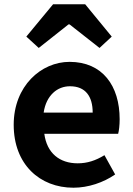

<svg xmlns="http://www.w3.org/2000/svg" viewBox="-20 -863 621 897"><path d="M445 -238H532C536 -252 539 -279 539 -306C539 -462 459 -574 305 -574C172 -574 44 -461 44 -280C44 -95 166 14 323 14C392 14 463 -10 518 -48L468 -138C427 -113 388 -100 343 -100C259 -100 199 -147 187 -238H359ZM228 -429C250 -450 278 -460 307 -460C380 -460 413 -412 413 -337H298H184C190 -378 206 -408 228 -429ZM165 -767 103 -692 161 -639 300 -749H305L445 -639L502 -692L378 -843H303H228Z"/></svg>

Font: GenSekiGothic2 TW B
Style: Regular
Weight: 700
Version: Version 2.100;PS 2.1;hotconv 16.6.51;makeotf.lib2.5.65220 DE